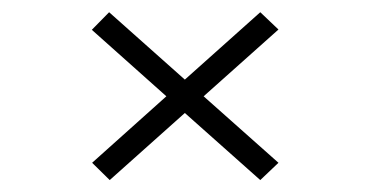

<svg xmlns="http://www.w3.org/2000/svg" viewBox="-20 -422 622 322"><path d="M164 -120 134.5 -149 259 -260.5 134 -372 163 -401.5 290 -288.5 416.5 -401.5 447 -372.5 321.5 -260.5 447 -149 416.5 -120 290 -232.5Z"/></svg>

Font: Epilogue Light
Style: Regular
Weight: 300
Designer: Tyler Finck
Foundry: Etcetera Type Co
Version: Version 2.111; ttfautohint (v1.8.3)